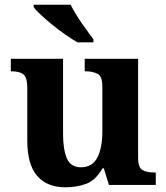

<svg xmlns="http://www.w3.org/2000/svg" viewBox="-20 -786 707 816"><path d="M258 10Q180 10 138 -38.5Q96 -87 96 -188V-412Q96 -456 80 -469.5Q64 -483 28 -483H26V-536H248V-216Q248 -152 264 -113.5Q280 -75 324 -75Q372 -75 393.5 -116Q415 -157 415 -227V-419Q415 -463 393.5 -473Q372 -483 343 -483H340V-536H567V-116Q567 -73 586 -63Q605 -53 634 -53H642V0H443L421 -71H416Q386 -19 345.5 -4.5Q305 10 258 10ZM309 -606Q285 -620 257 -639.5Q229 -659 202 -681Q175 -703 153.5 -723Q132 -743 123 -756V-766H280Q291 -744 308 -717Q325 -690 344 -664Q363 -638 377 -619V-606Z"/></svg>

Font: Noto Serif Test
Style: Regular
Weight: 400
Version: Version 1.000